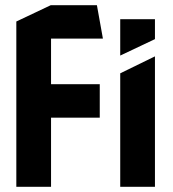

<svg xmlns="http://www.w3.org/2000/svg" viewBox="-20 -721 666 741"><path d="M177 -267 44 -396H365V-267ZM43 0V-396H44L177 -267V0ZM43 -396V-638L176 -701H177V-396ZM177 -572V-701H354L377 -573V-572ZM444 0V-438L577 -503H578V0ZM444 -507V-647H578V-570L445 -507Z"/></svg>

Font: Foldit SemiBold
Style: Regular
Weight: 600
Version: Version 1.003